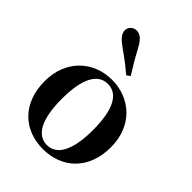

<svg xmlns="http://www.w3.org/2000/svg" viewBox="-245 -976 1113 1113"><g transform="rotate(45 311.5 -419.5)"><path d="M311 16C469 16 583 -90 583 -270C583 -449 459 -552 311 -552C164 -552 40 -448 40 -270C40 -92 152 16 311 16ZM311 -17C230 -17 183 -100 183 -268C183 -437 230 -518 311 -518C392 -518 439 -437 439 -268C439 -100 392 -17 311 -17ZM372 -644C346 -685 321 -726 284 -795C260 -838 238 -855 209 -855C185 -855 160 -836 160 -806C160 -779 183 -754 223 -726C282 -685 316 -657 351 -628Z"/></g></svg>

Font: Noto Serif KR
Style: Bold
Weight: 700
Designer: Ryoko NISHIZUKA 西塚涼子 (kana & ideographs); Frank Grießhammer (Latin, Greek & Cyrillic); Wenlong ZHANG 张文龙 (bopomofo); San
Foundry: Adobe
Version: Version 2.001;hotconv 1.1.0;makeotfexe 2.6.0